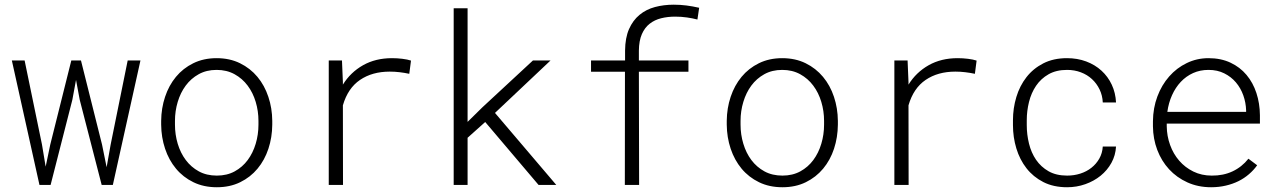

<svg xmlns="http://www.w3.org/2000/svg" viewBox="-20 -785 5441 815"><path d="M158.2 -171.4 173.8 -77.6 193.4 -171.4 282.7 -528.3H323.7L413.1 -171.4L432.6 -75.2L449.7 -171.4L522 -528.3H576.2L459 0H411.6L318.4 -361.3L302.7 -445.8L287.1 -361.3L194.8 0H147.5L30.3 -528.3H84.5Z M664.1 -272Q664.6 -325.7 680.7 -374Q696.8 -422.4 726.8 -458.7Q756.8 -495.1 800.5 -516.6Q844.2 -538.1 899.4 -538.1Q955.1 -538.1 998.8 -516.6Q1042.5 -495.1 1072.8 -458.7Q1103 -422.4 1119.1 -374Q1135.3 -325.7 1135.7 -272V-255.9Q1135.3 -202.1 1119.4 -153.8Q1103.5 -105.5 1073.2 -69.1Q1043 -32.7 999.5 -11.5Q956.1 9.8 900.4 9.8Q844.7 9.8 801 -11.5Q757.3 -32.7 727.1 -69.1Q696.8 -105.5 680.7 -153.8Q664.6 -202.1 664.1 -255.9ZM722.7 -255.9Q722.7 -213.9 734.4 -174.8Q746.1 -135.7 768.6 -105.7Q791 -75.7 824 -57.6Q856.9 -39.6 900.4 -39.6Q943.4 -39.6 976.3 -57.6Q1009.3 -75.7 1031.5 -105.7Q1053.7 -135.7 1065.4 -174.8Q1077.1 -213.9 1077.1 -255.9V-272Q1077.1 -313.5 1065.4 -352.5Q1053.7 -391.6 1031.2 -421.6Q1008.8 -451.7 975.6 -470Q942.4 -488.3 899.4 -488.3Q856.4 -488.3 823.5 -470Q790.5 -451.7 768.3 -421.6Q746.1 -391.6 734.4 -352.5Q722.7 -313.5 722.7 -272Z M1644 -538.1Q1666 -538.1 1688 -535.4Q1710 -532.7 1724.6 -527.8L1717.3 -471.7Q1696.8 -476.1 1676.3 -478.5Q1655.8 -481 1634.3 -481Q1560.1 -481 1508.3 -445.8Q1456.5 -410.6 1435.5 -337.9L1436 0H1375.5V-528.3H1431.6L1435.5 -436.5V-425.8Q1467.8 -478 1521 -508.1Q1574.2 -538.1 1644 -538.1Z M2039.6 -267.1 1964.8 -200.2V0H1905.8V-750H1964.8V-267.6L2027.8 -329.6L2242.2 -528.3H2316.9L2081.1 -305.7L2341.3 0H2266.1Z M2902.3 -480.5H2691.9L2692.9 0H2632.3L2632.8 -480.5H2488.8V-528.3H2633.3V-570.3Q2633.8 -624.5 2650.1 -661.6Q2666.5 -698.7 2694.6 -721.9Q2722.7 -745.1 2760 -755.1Q2797.4 -765.1 2839.8 -765.1Q2867.7 -765.1 2894 -761.7Q2920.4 -758.3 2947.8 -752L2940.4 -702.1Q2919.9 -707.5 2896 -710.9Q2872.1 -714.4 2845.7 -714.4Q2814 -714.4 2786.4 -707.5Q2758.8 -700.7 2737.8 -684.3Q2716.8 -668 2704.6 -640.1Q2692.4 -612.3 2691.9 -570.3V-528.3H2902.3Z M3064.9 -272Q3065.4 -325.7 3081.5 -374Q3097.7 -422.4 3127.7 -458.7Q3157.7 -495.1 3201.4 -516.6Q3245.1 -538.1 3300.3 -538.1Q3356 -538.1 3399.7 -516.6Q3443.4 -495.1 3473.6 -458.7Q3503.9 -422.4 3520 -374Q3536.1 -325.7 3536.6 -272V-255.9Q3536.1 -202.1 3520.3 -153.8Q3504.4 -105.5 3474.1 -69.1Q3443.8 -32.7 3400.4 -11.5Q3356.9 9.8 3301.3 9.8Q3245.6 9.8 3201.9 -11.5Q3158.2 -32.7 3127.9 -69.1Q3097.7 -105.5 3081.5 -153.8Q3065.4 -202.1 3064.9 -255.9ZM3123.5 -255.9Q3123.5 -213.9 3135.3 -174.8Q3147 -135.7 3169.4 -105.7Q3191.9 -75.7 3224.9 -57.6Q3257.8 -39.6 3301.3 -39.6Q3344.2 -39.6 3377.2 -57.6Q3410.2 -75.7 3432.4 -105.7Q3454.6 -135.7 3466.3 -174.8Q3478 -213.9 3478 -255.9V-272Q3478 -313.5 3466.3 -352.5Q3454.6 -391.6 3432.1 -421.6Q3409.7 -451.7 3376.5 -470Q3343.3 -488.3 3300.3 -488.3Q3257.3 -488.3 3224.4 -470Q3191.4 -451.7 3169.2 -421.6Q3147 -391.6 3135.3 -352.5Q3123.5 -313.5 3123.5 -272Z M4044.9 -538.1Q4066.9 -538.1 4088.9 -535.4Q4110.8 -532.7 4125.5 -527.8L4118.2 -471.7Q4097.7 -476.1 4077.1 -478.5Q4056.6 -481 4035.2 -481Q3960.9 -481 3909.2 -445.8Q3857.4 -410.6 3836.4 -337.9L3836.9 0H3776.4V-528.3H3832.5L3836.4 -436.5V-425.8Q3868.7 -478 3921.9 -508.1Q3975.1 -538.1 4044.9 -538.1Z M4509.8 -39.6Q4539.1 -39.6 4565.7 -48.1Q4592.3 -56.6 4612.8 -72.8Q4633.3 -88.9 4646.2 -111.6Q4659.2 -134.3 4661.1 -163.1H4717.3Q4715.3 -125.5 4697.8 -93.8Q4680.2 -62 4651.9 -39.1Q4623.5 -16.1 4586.9 -3.2Q4550.3 9.8 4509.8 9.8Q4451.7 9.8 4408.7 -12.2Q4365.7 -34.2 4337.2 -70.8Q4308.6 -107.4 4294.2 -155Q4279.8 -202.6 4279.8 -253.9V-274.4Q4279.8 -325.7 4294.2 -373.3Q4308.6 -420.9 4337.2 -457.5Q4365.7 -494.1 4408.7 -516.1Q4451.7 -538.1 4509.3 -538.1Q4553.2 -538.1 4590.6 -524.2Q4627.9 -510.3 4655.5 -485.1Q4683.1 -460 4699.2 -425.5Q4715.3 -391.1 4717.3 -350.1H4661.1Q4659.7 -379.9 4647.5 -405.3Q4635.3 -430.7 4615.2 -449.2Q4595.2 -467.8 4568.1 -478Q4541 -488.3 4509.3 -488.3Q4463.4 -488.3 4430.9 -469.7Q4398.4 -451.2 4377.9 -420.9Q4357.4 -390.6 4347.9 -352.3Q4338.4 -314 4338.4 -274.4V-253.9Q4338.4 -213.9 4347.9 -175.3Q4357.4 -136.7 4377.9 -106.7Q4398.4 -76.7 4430.9 -58.1Q4463.4 -39.6 4509.8 -39.6Z M5121.1 9.8Q5065.9 9.8 5020.5 -10.7Q4975.1 -31.2 4942.6 -66.4Q4910.2 -101.6 4892.3 -148.7Q4874.5 -195.8 4874 -249V-270Q4874.5 -326.7 4892.8 -375.5Q4911.1 -424.3 4942.9 -460.4Q4974.6 -496.6 5017.6 -517.3Q5060.5 -538.1 5109.9 -538.1Q5162.6 -538.1 5203.1 -519Q5243.7 -500 5271.2 -467Q5298.8 -434.1 5313.2 -390.1Q5327.6 -346.2 5328.1 -295.9V-260.3H4932.6V-249Q4933.1 -207.5 4946.8 -169.7Q4960.4 -131.8 4985.4 -103Q5010.3 -74.2 5045.4 -56.9Q5080.6 -39.6 5123.5 -39.6Q5172.4 -39.1 5211.9 -57.6Q5251.5 -76.2 5279.3 -111.3L5316.4 -83.5Q5301.8 -63 5281.7 -45.7Q5261.7 -28.3 5237.1 -16.1Q5212.4 -3.9 5183.1 2.9Q5153.8 9.8 5121.1 9.8ZM5109.9 -488.3Q5074.2 -488.3 5044.4 -474.9Q5014.6 -461.4 4992.2 -437.5Q4969.7 -413.6 4955.1 -381.1Q4940.4 -348.6 4935.1 -310.1H5269.5V-316.4Q5268.6 -349.1 5257.6 -380.1Q5246.6 -411.1 5226.3 -435.1Q5206.1 -459 5176.8 -473.6Q5147.5 -488.3 5109.9 -488.3Z"/></svg>

Font: Roboto Mono Light
Style: Regular
Weight: 300
Designer: Google
Version: Version 2.000985; 2015; ttfautohint (v1.3)